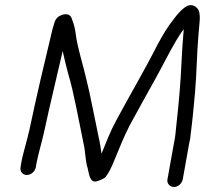

<svg xmlns="http://www.w3.org/2000/svg" viewBox="-20 -735 817 766"><path d="M123 -68 125 -81C133 -124 149 -174 158 -218C180 -321 207 -430 230 -531C237 -501 247 -458 252 -441C274 -369 296 -246 313 -164C321 -132 320 -93 330 -63C335 -43 338 -3 367 -12C375 -14 403 -25 404 -33C413 -44 425 -67 438 -100C459 -151 475 -191 497 -234C530 -295 564 -356 598 -417C627 -469 655 -526 684 -575C694 -591 702 -605 713 -618C709 -572 706 -528 704 -484C701 -409 693 -320 684 -240C681 -213 680 -190 674 -164L648 -19C645 -3 658 11 674 11C690 11 706 -3 709 -19L735 -164C738 -175 740 -188 741 -202C748 -255 753 -310 758 -365C765 -445 765 -519 772 -598C774 -636 785 -682 767 -702C756 -714 738 -721 718 -706C703 -696 686 -676 674 -660C649 -629 629 -595 608 -556C557 -455 497 -354 444 -255C421 -213 405 -171 385 -122C382 -143 379 -165 374 -186C361 -247 339 -362 325 -417C314 -468 289 -543 282 -600C280 -618 276 -635 270 -650L266 -662C260 -679 242 -684 217 -671C208 -666 202 -658 198 -647L189 -617C158 -488 126 -353 98 -220C89 -177 71 -123 64 -81L62 -68C59 -51 70 -37 87 -37C104 -37 120 -51 123 -68Z"/></svg>

Font: Blanket
Style: Obl
Weight: 400
Foundry: Cannot Into Space Fonts
Version: Version 0.9